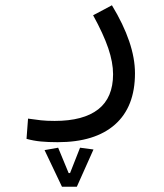

<svg xmlns="http://www.w3.org/2000/svg" viewBox="-20 -316 626 732"><path d="M199.7 226.1Q162.6 226.1 135.3 223.4Q107.9 220.7 81.1 213.4L86.9 136.2Q114.3 140.1 136 142.6Q157.7 145 188.5 145Q297.9 145 354.5 100.8Q411.1 56.6 411.1 -33.2Q411.1 -78.1 392.6 -132.6Q374 -187 335 -257.8L406.7 -295.9Q494.6 -150.9 494.6 -36.6Q494.6 91.3 418.5 158.7Q342.3 226.1 199.7 226.1ZM216.3 396 149.9 256.3 201.7 247.1 241.7 343.8H247.1L285.2 247.1L336.4 253.9L272.9 396Z"/></svg>

Font: Cascadia Mono NF SemiLight
Style: Regular
Weight: 350
Monospace: yes
Designer: Aaron Bell
Foundry: Saja Typeworks
Version: Version 2404.023; ttfautohint (v1.8.4)